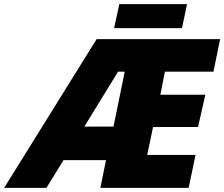

<svg xmlns="http://www.w3.org/2000/svg" viewBox="-81 -902 1077 922"><path d="M467 -767H793L817 -882H492ZM-61 0H142L224 -133H428L401 0H825L858 -158H626L654 -292H870L905 -447H689L711 -558H944L976 -714H383ZM324 -294 486 -558H518L464 -294Z"/></svg>

Font: Noto Sans UI Black
Style: Italic
Weight: 900
Italic angle: -372°
Designer: Monotype Design Team
Foundry: Monotype Imaging Inc.
Version: Version 1.901